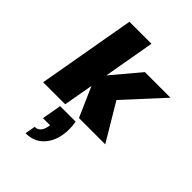

<svg xmlns="http://www.w3.org/2000/svg" viewBox="-299 -881 1369 1369"><g transform="rotate(45 385.0 -197.0)"><path d="M272 0H50L180 -740H402L334 -353L512 -564H770L509 -280L676 0H411L312 -225ZM412 35Q419 69 419 104Q419 136 413 170Q399 247 349 296.5Q299 346 218 346L232 268Q287 268 300 193L302 182H230L256 35Z"/></g></svg>

Font: Fz Poppins Black
Style: Italic
Weight: 900
Italic angle: -10°
Designer: Ninad Kale (Devanagari), Jonny Pinhorn (Latin)
Foundry: Indian Type Foundry
Version: Vit hóa bi Vntype.Com & FontZin.Com